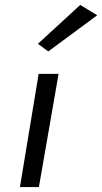

<svg xmlns="http://www.w3.org/2000/svg" viewBox="-20 -760 415 780"><path d="M375 -698 176 -551 134 -582 306 -740ZM137 -460H218L138 0H61Z"/></svg>

Font: Jost*
Style: Italic
Weight: 400
Italic angle: -10°
Version: Version 3.7